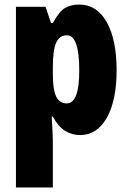

<svg xmlns="http://www.w3.org/2000/svg" viewBox="-20 -583 565 843"><path d="M50 240V-553H180L204 -482H212Q240 -533 265.5 -548Q291 -563 328 -563Q405 -563 448.5 -486Q492 -409 492 -275Q492 -142 449 -66Q406 10 332 10Q295 10 265 -9Q235 -28 212 -71H207Q209 -34 210.5 -7.5Q212 19 212 35V240ZM273 -129Q328 -129 328 -273Q328 -428 274 -428Q241 -428 226.5 -395.5Q212 -363 212 -288V-256Q212 -190 226.5 -159.5Q241 -129 273 -129Z"/></svg>

Font: Noto Sans ExtraCondensed Black
Style: Regular
Weight: 900
Width: 2
Designer: Monotype Design Team
Foundry: Monotype Imaging Inc.
Version: Version 2.013; ttfautohint (v1.8.4.7-5d5b)